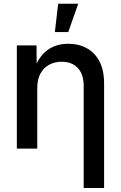

<svg xmlns="http://www.w3.org/2000/svg" viewBox="-20 -771 628 996"><path d="M173.3 -314.5V0H67.4V-535.6H169.4L170.4 -403.8H154.8Q179.2 -476.1 224.4 -510Q269.5 -543.9 334 -543.9Q388.7 -543.9 430.9 -520.5Q473.1 -497.1 496.6 -451.4Q520 -405.8 520 -338.4V204.1H414.1V-325.2Q414.1 -385.3 383.8 -418Q353.5 -450.7 299.8 -450.7Q263.7 -450.7 235.1 -435.3Q206.5 -419.9 189.9 -389.6Q173.3 -359.4 173.3 -314.5ZM264.6 -604.5 281.7 -751.5H385.7L334 -604.5Z"/></svg>

Font: Inter 20pt Medium
Style: Regular
Weight: 500
Version: Version 4.001;git-66647c0bb